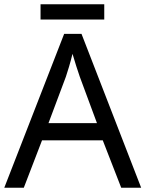

<svg xmlns="http://www.w3.org/2000/svg" viewBox="-20 -875 679 895"><path d="M466 -855H169V-784H466ZM545 0H638L360 -717H279L0 0H91L176 -221H459ZM352 -517 432 -301H206L287 -517C295 -540 308 -583 318 -624C325 -599 346 -533 352 -517Z"/></svg>

Font: Noto Sans Inscriptional Parthian
Style: Regular
Weight: 400
Designer: Monotype Design Team
Foundry: Monotype Imaging Inc.
Version: Version 2.003